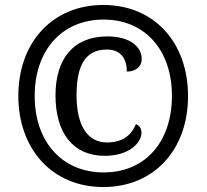

<svg xmlns="http://www.w3.org/2000/svg" viewBox="-20 -745 834 775"><path d="M397 10C601 10 739 -140 739 -357C739 -574 602 -725 397 -725C192 -725 54 -574 54 -358C54 -142 192 10 397 10ZM398 -49C233 -49 120 -170 120 -358C120 -542 230 -666 398 -666C565 -666 674 -543 674 -358C674 -174 568 -49 398 -49ZM403 -116C500 -116 551 -168 551 -209C551 -226 543 -238 529 -244C511 -202 478 -170 412 -170C333 -170 289 -238 289 -361C289 -478 323 -545 411 -545C472 -545 492 -503 492 -456C525 -456 552 -474 552 -507C552 -554 508 -598 413 -598C274 -598 204 -505 204 -360C204 -209 274 -116 403 -116Z"/></svg>

Font: Noto Serif Georgian SemiCondensed Black
Style: Regular
Weight: 900
Width: 4
Designer: Monotype Design Team, Akaki Razmadze
Foundry: Google LLC
Version: Version 2.003